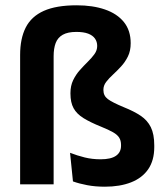

<svg xmlns="http://www.w3.org/2000/svg" viewBox="-20 -696 633 725"><path d="M56 -488.5Q56 -550.5 77.2 -592.2Q98.5 -634 145.5 -655Q192.5 -676 269.5 -676Q330.5 -676 376.2 -660.2Q422 -644.5 447.8 -612.8Q473.5 -581 473.5 -533Q473.5 -504 463 -482.8Q452.5 -461.5 437.2 -445Q422 -428.5 406.8 -414.5Q391.5 -400.5 381 -386.8Q370.5 -373 370.5 -357.5V-355.5Q370.5 -334.5 387 -322Q403.5 -309.5 448 -291Q485.5 -276 511 -259Q536.5 -242 549.5 -215.8Q562.5 -189.5 562.5 -147V-140.5Q562.5 -90.5 539.8 -57.2Q517 -24 475 -7.5Q433 9 376 9Q339.5 9 309.2 3.2Q279 -2.5 255.5 -11L244.5 -119Q271.5 -108.5 299.8 -101.5Q328 -94.5 360 -94.5Q399 -94.5 418 -107.8Q437 -121 437 -145.5V-149Q437 -165 430.2 -176Q423.5 -187 407 -196.5Q390.5 -206 362 -217.5Q321 -234 295.2 -250Q269.5 -266 257.8 -287.5Q246 -309 246 -342.5V-344.5Q246 -372 256.2 -393.2Q266.5 -414.5 281.5 -431.2Q296.5 -448 311.5 -462.8Q326.5 -477.5 336.8 -491.8Q347 -506 347 -522.5Q347 -538.5 338.5 -550.5Q330 -562.5 312.8 -569Q295.5 -575.5 268.5 -575.5Q236 -575.5 217 -564.8Q198 -554 190.2 -533.5Q182.5 -513 182.5 -483.5V0H56Z"/></svg>

Font: Anek Tamil SemiBold
Style: Regular
Weight: 600
Version: Version 1.003